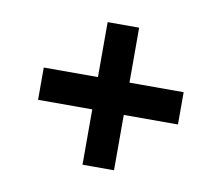

<svg xmlns="http://www.w3.org/2000/svg" viewBox="-52 -473 568 492"><g transform="rotate(10 232.0 -226.5)"><path d="M191 -412V-269H50V-185H191V-41H273V-185H414V-269H273V-412Z"/></g></svg>

Font: Cambay Devanagari
Style: Regular
Weight: 700
Designer: Pooja Saxena
Foundry: Pooja Saxena
Version: Version 1.095;PS 001.095;hotconv 1.0.70;makeotf.lib2.5.58329